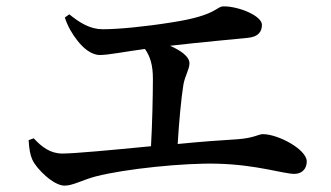

<svg xmlns="http://www.w3.org/2000/svg" viewBox="-20 -666 1040 604"><path d="M70 -225C72 -195 75 -179 82 -163C95 -135 148 -82 183 -82C209 -82 237 -99 281 -111C374 -135 561 -154 664 -151C787 -148 872 -119 906 -119C930 -119 945 -135 945 -158C945 -196 855 -244 807 -244C793 -244 780 -232 728 -228C676 -225 609 -220 539 -213C543 -281 550 -357 557 -400C562 -428 576 -448 576 -467C576 -488 549 -507 515 -522C619 -534 722 -543 760 -547C793 -550 804 -567 804 -588C804 -616 732 -646 684 -646C659 -646 664 -618 523 -596C436 -582 352 -574 303 -574C264 -574 231 -594 198 -621L184 -611C192 -585 207 -559 223 -539C242 -514 268 -493 294 -493C322 -493 369 -503 436 -512C453 -488 461 -460 461 -418C461 -368 459 -274 455 -206C331 -194 215 -183 176 -183C138 -183 111 -204 86 -231Z"/></svg>

Font: Noto Serif CJK JP SemiBold
Style: Regular
Weight: 600
Designer: Ryoko NISHIZUKA 西塚涼子 (kana & ideographs); Frank Grießhammer (Latin, Greek & Cyrillic); Wenlong ZHANG 张文龙 (bopomofo); San
Foundry: Adobe
Version: Version 2.001;hotconv 1.1.0;makeotfexe 2.6.0